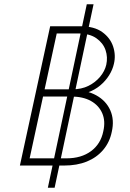

<svg xmlns="http://www.w3.org/2000/svg" viewBox="-20 -782 615 907"><path d="M74 0 217 -658H359Q425 -658 463 -630.5Q501 -603 514.5 -562Q528 -521 518 -480Q512 -453 495.5 -426.5Q479 -400 453.5 -378.5Q428 -357 394 -345Q360 -333 318 -333L323 -357Q389 -357 435 -331.5Q481 -306 501 -261Q521 -216 508 -159Q498 -110 467.5 -74Q437 -38 390.5 -19Q344 0 283 0ZM120 -34H294Q364 -34 410 -68Q456 -102 468 -162Q479 -210 463 -247Q447 -284 409.5 -305Q372 -326 315 -326H170L178 -360H321Q365 -360 398 -376.5Q431 -393 453 -419.5Q475 -446 482 -476Q490 -512 478.5 -545.5Q467 -579 435 -601.5Q403 -624 347 -624H248ZM206 105 390 -762H422L238 105Z"/></svg>

Font: Ysabeau Infant ExtraLight
Style: Italic
Weight: 250
Italic angle: -12°
Designer: Christian Thalmann (Catharsis Fonts)
Version: Version 2.001;gftools[0.9.30]; featfreeze: ss01,ss02,lnum